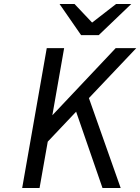

<svg xmlns="http://www.w3.org/2000/svg" viewBox="-20 -941 702 961"><path d="M91 0 214 -700H301L242 -364L559 -700H662L425 -450L584 0H493L361 -382L219 -232L178 0ZM386 -765 278 -921H353L441 -828L561 -921H637L474 -765Z"/></svg>

Font: Overpass
Style: Italic
Weight: 400
Italic angle: -10°
Designer: Delve Withrington, Dave Bailey, Thomas Jockin
Foundry: Delve Fonts LLC
Version: Version 4.000